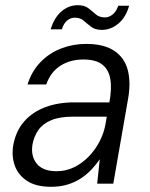

<svg xmlns="http://www.w3.org/2000/svg" viewBox="-20 -707 576 739"><path d="M177 12Q119 12 84.5 -10.5Q50 -33 37 -69.5Q24 -106 31 -148Q41 -203 73 -239.5Q105 -276 154.5 -294.5Q204 -313 265 -313H401Q411 -367 404.5 -403.5Q398 -440 373 -459Q348 -478 301 -478Q250 -478 212.5 -454Q175 -430 158 -382H86Q102 -433 136 -468Q170 -503 215.5 -520.5Q261 -538 311 -538Q381 -538 420.5 -511Q460 -484 472 -436.5Q484 -389 473 -327L416 0H354L364 -94Q351 -75 333.5 -56Q316 -37 293 -21.5Q270 -6 241 3Q212 12 177 12ZM198 -48Q234 -48 265.5 -63.5Q297 -79 322 -105Q347 -131 363.5 -163Q380 -195 386 -229L391 -258H261Q210 -258 177.5 -244.5Q145 -231 128 -207Q111 -183 105 -151Q98 -106 121.5 -77Q145 -48 198 -48ZM175 -594Q189 -640 217 -663.5Q245 -687 279 -687Q305 -687 320 -675.5Q335 -664 348.5 -652Q362 -640 384 -640Q400 -640 414 -651.5Q428 -663 435 -685H477Q465 -641 436 -616.5Q407 -592 372 -592Q346 -592 330.5 -604Q315 -616 302 -627.5Q289 -639 268 -639Q252 -639 238.5 -628Q225 -617 218 -594Z"/></svg>

Font: DM Sans 9pt Light
Style: Italic
Weight: 300
Italic angle: -10°
Version: Version 4.004;gftools[0.9.30]